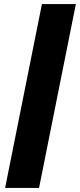

<svg xmlns="http://www.w3.org/2000/svg" viewBox="-20 -816 391 939"><path d="M171 103H5L185 -796H351Z"/></svg>

Font: Argentum Sans Black
Style: Italic
Weight: 900
Italic angle: -11°
Designer: Julieta Ulanovsky (font), Cristiano Sobral (main changes and remaster)
Foundry: Julieta Ulanovsky (font), Cristiano Sobral (main changes and remaster)
Version: Version 2.007;June 15, 2022;FontCreator 14.0.0.2814 64-bit; 